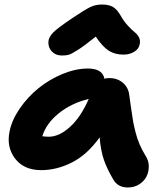

<svg xmlns="http://www.w3.org/2000/svg" viewBox="-20 -787 724 844"><path d="M252 -543Q224.6 -543 207.8 -560.8Q190.9 -578.6 192.9 -605Q194.3 -623.5 213.1 -643.3Q231.9 -663.1 298.8 -708Q353.5 -744.6 376.7 -755.9Q399.9 -767.1 428.2 -767.1Q459 -767.1 477.1 -756.1Q495.1 -745.1 509.8 -719.2Q523.9 -693.8 542.5 -673.8Q561 -653.8 572.5 -645Q584 -636.2 590.8 -623Q597.7 -609.9 594.2 -592.8Q590.8 -572.3 570.3 -559.6Q549.8 -546.9 522.9 -546.9Q485.4 -546.9 458.3 -564Q431.2 -581.1 400.9 -626Q352.5 -586.9 323 -568.1Q293.5 -549.3 281.5 -546.1Q269.5 -543 252 -543ZM161.1 -39.1Q85.4 -39.1 46.6 -89.6Q7.8 -140.1 22 -209Q32.2 -259.8 67.1 -310.5Q102.1 -361.3 149.7 -399.7Q197.3 -438 255.1 -461.9Q313 -485.8 366.2 -485.8Q430.7 -485.8 439 -440.9Q447.8 -443.8 459 -443.8Q496.1 -443.8 520 -423.3Q543.9 -402.8 547.9 -371.1Q550.8 -351.1 556.2 -312.3Q561.5 -273.4 564.9 -254.4Q568.4 -235.4 575.7 -206.1Q583 -176.8 594 -151.6Q605 -126.5 621.1 -100.1Q633.8 -80.1 634 -55.9Q634.3 -31.7 624 -11.2Q613.8 9.3 592 23.2Q570.3 37.1 542 37.1Q497.6 37.1 478 2Q450.7 -43.9 436.8 -84Q422.9 -124 418 -183.1Q363.8 -107.4 296.9 -73.2Q230 -39.1 161.1 -39.1ZM194.8 -186Q240.2 -186 287.8 -229.2Q335.4 -272.5 370.1 -352.1Q293.5 -333.5 238 -288.6Q182.6 -243.7 166 -188Q181.6 -186 194.8 -186Z"/></svg>

Font: Shantell Sans Irregular
Style: Bold Italic
Weight: 700
Italic angle: -11.31°
Designer: Stephen Nixon, Anya Danilova, Shantell Martin
Foundry: Arrow Type
Version: Version 1.006;[9816181b4]